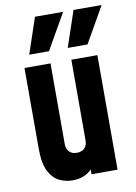

<svg xmlns="http://www.w3.org/2000/svg" viewBox="-88 -838 642 908"><g transform="rotate(-10 232.5 -383.5)"><path d="M186 13Q153.5 13 123.2 -1.5Q93 -16 73.5 -53.8Q54 -91.5 54 -162V-550H179V-162Q179 -139.5 192 -125.8Q205 -112 229 -112Q253 -112 266 -125.8Q279 -139.5 279 -162V-550H404V0H279V-84L301 -55Q285.5 -23 256.8 -5Q228 13 186 13ZM87 -608 145 -780H280L182 -608ZM272 -608 330 -780H465L367 -608Z"/></g></svg>

Font: Mohave Light
Style: Bold
Weight: 700
Version: Version 2.003